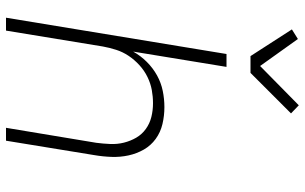

<svg xmlns="http://www.w3.org/2000/svg" viewBox="-208 -808 1016 640"><g transform="rotate(90 300.0 -488.0)"><path d="M39 0 160 -735H203L152 -424Q166 -449 186.5 -469.5Q207 -490 231.5 -503.5Q256 -517 283 -522.5Q310 -528 337 -528Q366 -528 393.5 -521.5Q421 -515 443 -499Q465 -483 478.5 -459.5Q492 -436 498 -408.5Q504 -381 503 -352Q502 -323 497 -294L449 0H406L456 -301Q459 -324 460 -347.5Q461 -371 455.5 -393Q450 -415 439 -434Q428 -453 410 -466Q392 -479 370 -484.5Q348 -490 324 -490Q302 -490 280 -486Q258 -482 236.5 -471.5Q215 -461 197 -444.5Q179 -428 166 -408.5Q153 -389 146 -367Q139 -345 135 -323L82 0ZM167 -815 78 -953 110 -973 200 -847 331 -976 358 -950 223 -815Z"/></g></svg>

Font: Iosevka XLt Ex Obl
Style: Regular
Weight: 200
Width: 7
Italic angle: -9°
Monospace: yes
Designer: Belleve Invis
Foundry: Belleve Invis
Version: Version 32.5.0; ttfautohint (v1.8.4)